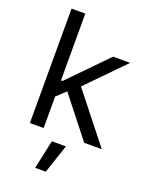

<svg xmlns="http://www.w3.org/2000/svg" viewBox="-175 -817 894 1147"><g transform="rotate(20 272.0 -244.0)"><path d="M157.2 -195.3V-302.7H172.4L406.7 -542.5H515.1L263.2 -285.2H253.4ZM75.2 0V-727.5H162.6V0ZM420.4 0 211.4 -265.6 273.4 -327.1 532.2 0ZM196.3 240.7 235.8 57.6H325.2L263.7 240.7Z"/></g></svg>

Font: Inter 16pt
Style: Regular
Weight: 400
Version: Version 4.001;git-66647c0bb